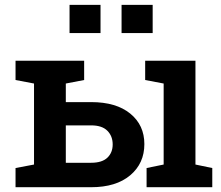

<svg xmlns="http://www.w3.org/2000/svg" viewBox="-20 -782 922 802"><path d="M592.3 0V-80.1L663.6 -94.7V-433.1L586.4 -447.8V-528.3H796.4V-94.7L866.7 -80.1V0ZM360.8 -355.5Q465.3 -355.5 524.2 -307.4Q583 -259.3 583 -180.2Q583 -99.6 523.9 -49.8Q464.8 0 360.8 0H44.9V-80.1L122.1 -94.7V-433.1L44.9 -447.8V-528.3H331.5V-447.8L254.9 -433.1V-355.5ZM254.9 -102.1H360.8Q406.2 -102.1 428.5 -123.3Q450.7 -144.5 450.7 -178.7Q450.7 -213.4 428.5 -235.8Q406.2 -258.3 360.8 -258.3H254.9ZM487.8 -644V-761.7H617.7V-644ZM270.5 -644V-761.7H399.9V-644Z"/></svg>

Font: Roboto Slab SemiBold
Style: Regular
Weight: 600
Designer: Google
Version: Version 2.001; ttfautohint (v1.8.3)